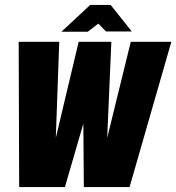

<svg xmlns="http://www.w3.org/2000/svg" viewBox="-20 -761 717 781"><path d="M58 0 56 -591H221L207 -200L300 -591H433L416 -200L512 -591H677L507 0H321L319 -258L244 0ZM230 -632 347 -741H430L516 -633H411L380 -665L337 -632Z"/></svg>

Font: Alumni Sans Thin Black
Style: Italic
Weight: 900
Italic angle: -8°
Version: Version 1.016